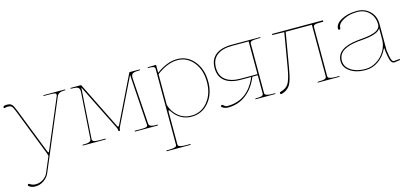

<svg xmlns="http://www.w3.org/2000/svg" viewBox="-63 -989 3644 1696"><g transform="rotate(-15 1758.5 -140.5)"><path d="M2.9 -508.3Q2.9 -522.5 37.1 -522.5Q68.4 -522.5 82 -508.1Q95.7 -493.7 113.3 -448.2L274.9 -34.7Q280.8 -20 284.7 -20Q287.1 -20 288.6 -22.7Q290 -25.4 293.9 -35.2L481.4 -478.5Q485.8 -488.3 485.8 -494.6Q485.8 -506.3 470 -509.5Q454.1 -512.7 411.1 -512.7H371.1V-520H569.8V-512.7H564.5Q533.2 -512.7 516.1 -504.2Q499 -495.6 490.7 -475.6L225.1 154.8Q210.4 189.5 174.8 214.8Q139.2 240.2 95.2 240.2Q60.5 240.2 37.1 221.7Q32.7 218.8 32.7 213.4Q32.7 209.5 35.9 206.1Q39.1 202.6 43 202.6Q46.4 202.6 49.8 205.1Q71.8 222.7 103.5 222.7Q141.6 222.7 172.6 201.4Q203.6 180.2 215.8 150.9L274.4 12.7Q274.9 11.7 274.9 8.8Q274.9 -1 267.6 -19L101.6 -444.8Q86.4 -483.9 75.4 -493.9Q64.5 -503.9 39.6 -503.9Q27.8 -503.9 16.1 -500Q14.2 -499 12.7 -499Q2.9 -499 2.9 -508.3Z M592.3 0V-7.8H603Q625.5 -7.8 640.1 -10.5Q654.8 -13.2 661.1 -18.6Q667.5 -23.9 669.4 -28.6Q671.4 -33.2 671.9 -40.5L699.2 -455.6Q699.7 -463.4 699.7 -466.8Q699.7 -496.1 682.9 -504.4Q666 -512.7 618.7 -512.7V-520H712.9Q716.3 -520 717.8 -517.1L928.7 -90.8Q933.6 -80.1 938 -80.1Q943.4 -80.1 948.2 -90.8L1156.2 -517.1Q1157.7 -520 1160.6 -520H1252.9V-512.7Q1205.6 -512.7 1188.5 -504.2Q1171.4 -495.6 1171.4 -466.3L1171.9 -455.1L1199.7 -40.5Q1200.2 -33.2 1202.1 -28.6Q1204.1 -23.9 1210.4 -18.6Q1216.8 -13.2 1231.4 -10.5Q1246.1 -7.8 1268.6 -7.8H1279.3V0H1068.8V-7.8H1127.4Q1165 -7.8 1176.3 -12.5Q1187.5 -17.1 1187.5 -28.3L1187 -39.1L1157.2 -495.1L949.2 -69.3Q947.3 -65.9 946 -58.8Q944.8 -51.8 944.3 -46.9L943.8 -41.5H930.2Q929.2 -62.5 925.8 -69.3L712.4 -499.5L682.1 -39.6V-34.7Q682.1 -21.5 694.6 -14.6Q707 -7.8 746.6 -7.8H802.7V0Z M1294.4 232.4H1314.5Q1346.7 232.4 1364 228.3Q1381.3 224.1 1385.3 219Q1389.2 213.9 1389.2 205.1V-487.3Q1389.2 -501.5 1377.4 -507.1Q1365.7 -512.7 1336.9 -512.7H1324.2V-520H1336.9L1401.9 -521.5V-448.7Q1502 -522.5 1592.8 -522.5Q1687 -522.5 1748 -448Q1809.1 -373.5 1809.1 -259.8Q1809.1 -146 1746.6 -71.8Q1684.1 2.4 1587.9 2.4Q1535.2 2.4 1491.9 -22.5Q1448.7 -47.4 1420.4 -91.3Q1411.6 -105.5 1406.7 -105.5Q1401.9 -105.5 1401.9 -86.9V205.1Q1401.9 213.9 1405.8 219Q1409.7 224.1 1427 228.3Q1444.3 232.4 1476.6 232.4H1514.2V240.2H1294.4ZM1401.9 -154.3Q1422.4 -87.4 1471.9 -47.4Q1521.5 -7.3 1587.9 -7.3Q1678.7 -7.3 1737.8 -78.6Q1796.9 -149.9 1796.9 -259.8Q1796.9 -369.6 1739.3 -441.2Q1681.6 -512.7 1592.8 -512.7Q1503.4 -512.7 1401.9 -436Z M1861.3 -18.6Q1861.3 -21.5 1863.8 -24.9Q1866.7 -29.3 1871.6 -29.3Q1875.5 -29.3 1878.9 -26.9Q1881.3 -24.9 1885.5 -21.5Q1889.6 -18.1 1891.6 -16.4Q1893.6 -14.6 1897 -12.5Q1900.4 -10.3 1903.1 -9.3Q1905.8 -8.3 1909.7 -7.6Q1913.6 -6.8 1918.5 -6.8Q2104.5 -6.8 2186 -200.2H2093.8Q1996.1 -200.2 1945.1 -241Q1894 -281.7 1894 -359.9Q1894 -438 1945.3 -479Q1996.6 -520 2093.8 -520H2354V-512.7H2334Q2288.1 -512.7 2273.4 -506.6Q2258.8 -500.5 2258.8 -487.3V-35.2Q2258.8 -26.4 2262.9 -21Q2267.1 -15.6 2284.4 -11.5Q2301.8 -7.3 2334 -7.3H2354V0H2171.4V-7.3H2176.3Q2200.7 -7.3 2215.8 -9.3Q2231 -11.2 2237.1 -15.9Q2243.2 -20.5 2244.6 -24.4Q2246.1 -28.3 2246.1 -35.2V-200.2H2196.8Q2156.7 -101.6 2085.4 -47.1Q2014.2 7.3 1920.9 7.3Q1889.2 7.3 1865.7 -10.7Q1861.3 -13.7 1861.3 -18.6ZM2095.2 -210H2246.1L2245.6 -509.8H2095.2Q2002.9 -509.8 1954.6 -471.4Q1906.2 -433.1 1906.2 -359.9Q1906.2 -286.6 1954.6 -248.3Q2002.9 -210 2095.2 -210Z M2396 -2.4Q2397.9 -5.4 2402.3 -6.3Q2456.1 -20 2478.3 -57.1Q2500.5 -94.2 2517.1 -189.9L2570.8 -507.3H2568.4Q2566.4 -507.3 2540.5 -508.5Q2514.6 -509.8 2481 -509.8H2461.9V-520H2927.7V-507.3H2888.7Q2859.4 -507.3 2847.7 -501.7Q2835.9 -496.1 2835.9 -482.4V-35.2Q2835.9 -26.4 2840.1 -21Q2844.2 -15.6 2861.6 -11.5Q2878.9 -7.3 2911.1 -7.3H2940.9V0H2741.2V-7.3H2748.5Q2772.9 -7.3 2788.8 -9.5Q2804.7 -11.7 2811.8 -15.9Q2818.8 -20 2821 -24.4Q2823.2 -28.8 2823.2 -35.2V-507.3H2583.5L2529.3 -189.9Q2522 -148.4 2516.1 -123Q2510.3 -97.7 2501.2 -72Q2492.2 -46.4 2480.2 -31.5Q2468.3 -16.6 2450.4 -4.6Q2432.6 7.3 2407.7 13.7Q2402.3 15.1 2398.4 12.2Q2395 9.8 2394.3 5.1Q2393.6 0.5 2396 -2.4Z M2984.4 -129.9Q2984.4 -249.5 3178.7 -270Q3184.6 -270.5 3204.1 -272.5Q3223.6 -274.4 3235.1 -275.4Q3246.6 -276.4 3266.6 -279.3Q3286.6 -282.2 3299.6 -285.4Q3312.5 -288.6 3328.9 -293.9Q3345.2 -299.3 3355.5 -305.7Q3365.7 -312 3374.5 -321.3Q3383.3 -330.6 3386.7 -341.3Q3389.2 -350.1 3389.2 -357.4V-360.4Q3388.7 -426.3 3346.7 -469.5Q3304.7 -512.7 3238.8 -512.7Q3163.6 -512.7 3110.6 -483.6Q3057.6 -454.6 3057.6 -413.1Q3057.6 -402.3 3047.4 -402.3Q3036.6 -402.3 3036.6 -413.1Q3036.6 -458.5 3095.5 -490.5Q3154.3 -522.5 3237.3 -522.5Q3309.1 -522.5 3355.5 -476.8Q3401.9 -431.2 3401.9 -360.4V-117.7L3409.7 -69.8Q3419.4 -10.3 3439.9 -9.8L3493.7 -15.1L3494.6 -4.9L3439.9 2.4H3439.5Q3408.2 2.4 3397 -67.9Q3396 -73.2 3394 -85.9Q3392.1 -98.6 3390.6 -106.9Q3389.2 -115.2 3389.2 -117.2V-127.9Q3389.2 -141.6 3385.7 -141.6Q3382.3 -141.6 3377.9 -130.9Q3350.6 -72.8 3297.4 -35.2Q3244.1 2.4 3179.2 2.4Q3094.2 2.4 3039.3 -34.9Q2984.4 -72.3 2984.4 -129.9ZM2996.6 -129.9Q2996.6 -76.7 3048.1 -42Q3099.6 -7.3 3179.2 -7.3Q3236.3 -7.3 3285.4 -39.1Q3334.5 -70.8 3361.8 -120.4Q3389.2 -169.9 3389.2 -222.7V-323.2Q3382.3 -312 3370.4 -302.7Q3358.4 -293.5 3342 -287.1Q3325.7 -280.8 3310.5 -276.6Q3295.4 -272.5 3274.2 -269.5Q3252.9 -266.6 3240 -265.1Q3227.1 -263.7 3206.3 -262Q3185.5 -260.3 3179.7 -259.8Q3139.2 -255.4 3107.9 -247.1Q3076.7 -238.8 3050.5 -223.9Q3024.4 -209 3010.5 -185.3Q2996.6 -161.6 2996.6 -129.9Z"/></g></svg>

Font: Znikomit
Style: Regular
Weight: 100
Designer: gluk
Foundry: gluk
Version: Version 0.53